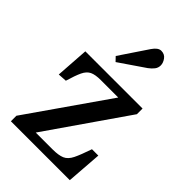

<svg xmlns="http://www.w3.org/2000/svg" viewBox="-232 -871 961 961"><g transform="rotate(45 248.5 -391.0)"><path d="M37 0V-39L333 -464H209Q171 -464 150 -454Q129 -444 116 -416.5Q103 -389 88 -338L41 -335L53 -511H458V-471L165 -48H284Q326 -48 349.5 -58Q373 -68 388 -98.5Q403 -129 423 -188H468L454 0ZM198 -580 177 -602 277 -751Q298 -782 320 -782Q344 -782 357 -764Q370 -746 370 -728Q370 -711 360 -698Q350 -685 334 -673Z"/></g></svg>

Font: Literata 36pt Medium
Style: Regular
Weight: 500
Designer: Latin by Veronika Burian and Jose Scaglione. Greek by Irene Vlachou. Cyrillic by Vera Evstafieva.
Foundry: TypeTogether
Version: Version 3.002